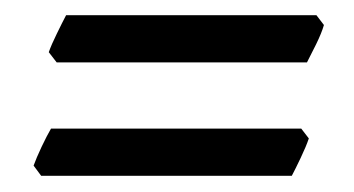

<svg xmlns="http://www.w3.org/2000/svg" viewBox="-20 -398 457 248"><path d="M378.9 -219.2Q375.5 -209 368.4 -194.1Q361.3 -179.2 356.9 -170.9H33.2L23.4 -184.1Q26.9 -193.8 33.7 -208.3Q40.5 -222.7 45.9 -231.9H369.1ZM398.4 -365.7Q395.5 -355.5 388.2 -340.6Q380.9 -325.7 376.5 -317.4H53.2L43 -330.6Q46.4 -340.3 53.5 -354.7Q60.5 -369.1 65.4 -378.4H388.7Z"/></svg>

Font: Gentium Book Plus
Style: Italic
Weight: 400
Italic angle: -8°
Designer: Victor Gaultney, Annie Olsen, Iska Routamaa, Becca Hirsbrunner
Foundry: SIL International
Version: Version 6.101